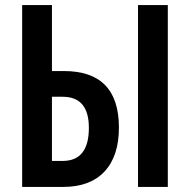

<svg xmlns="http://www.w3.org/2000/svg" viewBox="-20 -734 746 754"><path d="M67 0V-714H184V-455H231Q447 -455 447 -233Q447 -121 390.5 -60.5Q334 0 229 0ZM522 0V-714H639V0ZM184 -102H226Q329 -102 329 -232Q329 -354 226 -354H184Z"/></svg>

Font: Noto Sans ExtraCondensed SemiBold
Style: Regular
Weight: 600
Width: 2
Designer: Monotype Design Team
Foundry: Monotype Imaging Inc.
Version: Version 2.013; ttfautohint (v1.8.4.7-5d5b)